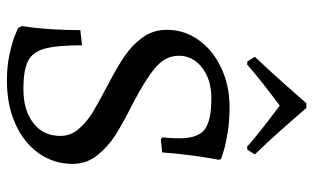

<svg xmlns="http://www.w3.org/2000/svg" viewBox="-200 -718 929 570"><g transform="rotate(90 265.0 -432.5)"><path d="M286 -877H300Q312 -863 354.5 -814.5Q397 -766 438 -724L424 -702L415 -701Q377 -735 314 -782L293 -798Q215 -740 171 -701L162 -702L148 -724Q189 -767 231.5 -815Q274 -863 286 -877ZM62 -22 57 -32Q58 -38 61 -62Q64 -86 66.5 -124.5Q69 -163 69 -206L114 -211Q114 -136 124 -100Q134 -64 161 -50.5Q188 -37 244 -37Q307 -37 345 -66.5Q383 -96 383 -147Q383 -177 362.5 -201Q342 -225 314 -242Q286 -259 231 -288Q179 -315 146 -337.5Q113 -360 90.5 -391Q68 -422 68 -463Q68 -515 98.5 -557.5Q129 -600 181.5 -624.5Q234 -649 298 -649Q338 -649 372 -643.5Q406 -638 426 -632Q446 -626 451 -624L454 -618Q453 -612 449 -590Q445 -568 440 -529Q435 -490 432 -449L393 -445L387 -450Q388 -454 389 -468.5Q390 -483 390 -502Q390 -555 364 -575Q338 -595 271 -595Q216 -595 180.5 -567.5Q145 -540 145 -499Q145 -459 179.5 -429.5Q214 -400 281 -365Q346 -332 380 -310.5Q414 -289 440 -257Q466 -225 466 -183Q466 -127 434.5 -82.5Q403 -38 347 -13Q291 12 219 12Q177 12 142 4.5Q107 -3 84.5 -12Q62 -21 62 -22Z"/></g></svg>

Font: Sahitya
Style: Regular
Weight: 400
Designer: Juan Pablo del Peral
Foundry: Juan Pablo del Peral (http://www.huertatipografica.com)
Version: Version 1.001;PS 001.000;hotconv 1.0.70;makeotf.lib2.5.58329